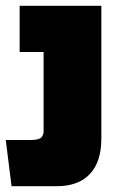

<svg xmlns="http://www.w3.org/2000/svg" viewBox="-20 -645 406 665"><path d="M20 0 0 -160H83Q114 -160 122.5 -168.5Q131 -177 131 -190V-465H48V-625H331V-165Q331 -84 291 -42Q251 0 176 0Z"/></svg>

Font: Changa One
Style: Regular
Weight: 400
Designer: Eduardo Rodriguez Tunni
Foundry: Eduardo Rodriguez Tunni
Version: Version 1.003